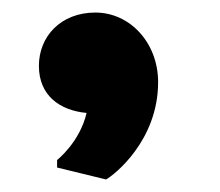

<svg xmlns="http://www.w3.org/2000/svg" viewBox="-20 -760 350 306"><path d="M71 -493 149 -474C162 -481 232 -536 232 -629C232 -692 187 -740 132 -740C77 -740 42 -702 42 -655C42 -608 75 -584 118 -580C107 -533 71 -505 71 -505Z"/></svg>

Font: Kufam Arabic Latin Roman Bold
Style: Regular
Weight: 700
Designer: Wael Morcos & Artur Schmal
Version: Version 1.200;PS 001.200;hotconv 1.0.88;makeotf.lib2.5.64775